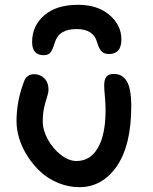

<svg xmlns="http://www.w3.org/2000/svg" viewBox="-20 -749 639 800"><path d="M305.2 -729Q386.7 -729 436.3 -686.5Q485.8 -644 485.8 -585Q485.8 -523.9 434.1 -523.9Q415 -523.9 404.1 -534.2Q393.1 -544.4 384.8 -571.8Q370.1 -627.9 299.8 -627.9Q262.2 -627.9 239.7 -614.3Q217.3 -600.6 208 -570.8Q199.2 -541 189.9 -530Q180.7 -519 162.1 -519Q113.8 -519 113.8 -574.2Q113.8 -641.1 164.3 -685.1Q214.8 -729 305.2 -729ZM311 30.8Q265.1 30.8 222.9 13.4Q180.7 -3.9 149.7 -32.5Q118.7 -61 95.5 -96.9Q72.3 -132.8 60.5 -170.7Q48.8 -208.5 48.8 -243.2Q48.8 -329.6 81.1 -412.1Q85.4 -424.3 96.2 -432.1Q106.9 -439.9 121.1 -439.9Q147.9 -439.9 165 -422.4Q182.1 -404.8 182.1 -376Q182.1 -362.3 176 -344.7Q169.9 -327.1 164.1 -301.8Q158.2 -276.4 158.2 -243.2Q158.2 -206.1 179.7 -167.2Q201.2 -128.4 234.1 -103.3Q267.1 -78.1 298.8 -78.1Q356.4 -78.1 388.2 -133.5Q419.9 -189 419.9 -290Q419.9 -316.9 417 -347.7Q414.1 -378.4 414.1 -393.1Q414.1 -417 423.1 -429Q432.1 -440.9 455.1 -440.9Q490.2 -440.9 508.5 -409.9Q526.9 -378.9 526.9 -307.1Q526.9 -143.6 466.6 -56.4Q406.2 30.8 311 30.8Z"/></svg>

Font: Shantell Sans Irregular Bouncy
Style: Regular
Weight: 500
Designer: Stephen Nixon, Anya Danilova, Shantell Martin
Foundry: Arrow Type
Version: Version 1.006;[9816181b4]